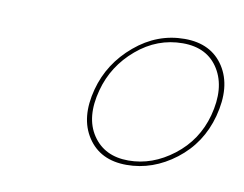

<svg xmlns="http://www.w3.org/2000/svg" viewBox="-42 -763 448 352"><g transform="rotate(10 182.0 -587.0)"><path d="M277 -710Q326.5 -710 350 -673.8Q373.5 -637.5 358.5 -581Q344.5 -528.5 302.5 -496.2Q260.5 -464 211.5 -464Q162.5 -464 139 -499.8Q115.5 -535.5 130 -590Q143.5 -640.5 184.8 -675.2Q226 -710 277 -710ZM275 -701.5Q227.5 -701.5 189.5 -669.2Q151.5 -637 139 -590Q125 -538 147 -505.2Q169 -472.5 213.5 -472.5Q258 -472.5 297 -502.5Q336 -532.5 349 -580.5Q363 -633 342 -667.2Q321 -701.5 275 -701.5Z"/></g></svg>

Font: Fraunces 144pt SemiBold
Style: Italic
Weight: 600
Italic angle: -16°
Version: Version 1.000;[0bf87f6ff]